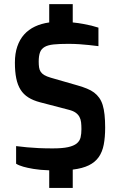

<svg xmlns="http://www.w3.org/2000/svg" viewBox="-20 -817 582 937"><path d="M58.6 -104Q83.5 -100.6 112.3 -98.1Q137.2 -95.7 169.2 -94.2Q201.2 -92.8 236.8 -92.8Q284.2 -92.8 312 -98.9Q339.8 -105 354.5 -116.9Q369.1 -128.9 373.3 -146.5Q377.4 -164.1 377.4 -187Q377.4 -205.1 375.7 -220Q374 -234.9 367.7 -246.6Q361.3 -258.3 349.6 -266.8Q337.9 -275.4 317.4 -280.8L175.3 -317.9Q141.6 -326.7 118.2 -341.6Q94.7 -356.4 80.3 -379.4Q65.9 -402.3 59.3 -434.8Q52.7 -467.3 52.7 -511.2Q52.7 -556.2 64.5 -590.3Q76.2 -624.5 97.9 -648.7Q119.6 -672.9 150.6 -687.5Q181.6 -702.1 220.2 -707.5V-796.9H335V-707.5Q363.3 -704.6 386.5 -700.2Q409.7 -695.8 426.3 -691.9Q445.8 -687 460.4 -682.1V-591.8Q438.5 -594.7 414.1 -597.2Q393.1 -599.6 366.9 -601.3Q340.8 -603 313 -603Q269.5 -603 241.7 -600.1Q213.9 -597.2 197.8 -587.9Q181.6 -578.6 175.3 -561.5Q168.9 -544.4 168.9 -516.1Q168.9 -500.5 170.7 -488.3Q172.4 -476.1 178.5 -466.8Q184.6 -457.5 196 -450.7Q207.5 -443.8 227.1 -438L359.4 -399.9Q384.8 -392.6 404.5 -384.5Q424.3 -376.5 439 -365.5Q453.6 -354.5 464.1 -339.8Q474.6 -325.2 481 -304.9Q487.3 -284.7 490.2 -257.3Q493.2 -230 493.2 -194.3Q493.2 -147 486.3 -111.3Q479.5 -75.7 461.9 -50.5Q444.3 -25.4 413.6 -10.3Q382.8 4.9 335 10.7V100.1H220.2V14.2Q174.3 12.7 143.3 7.3Q112.3 2 93.8 -3.4Q71.3 -9.8 58.6 -18.1Z"/></svg>

Font: Doppio One
Style: Regular
Weight: 400
Designer: Szymon Celej
Foundry: Szymon Celej
Version: Version 1.002